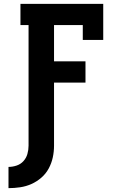

<svg xmlns="http://www.w3.org/2000/svg" viewBox="-20 -755 640 995"><path d="M24 220V110Q45 110 66 103Q87 96 101.5 80Q116 64 122 43Q128 22 128 0V-625H86V-735H515V-548H409V-625H260V-437H423V-327H260V0Q260 31 253.5 61Q247 91 232.5 118Q218 145 194.5 165.5Q171 186 143 198.5Q115 211 84.5 215.5Q54 220 24 220Z"/></svg>

Font: Iosevka Slab XBdEx
Style: Regular
Weight: 800
Width: 7
Monospace: yes
Designer: Belleve Invis
Foundry: Belleve Invis
Version: Version 11.1.0; ttfautohint (v1.8.3)